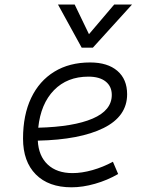

<svg xmlns="http://www.w3.org/2000/svg" viewBox="-20 -796 626 826"><path d="M292 -51.3Q332 -51.3 377.7 -64.2Q423.3 -77.1 465.8 -100.1L488.3 -47.4Q441.9 -20.5 388.9 -5.4Q335.9 9.8 287.6 9.8Q189 9.8 134 -45.7Q79.1 -101.1 79.1 -199.7Q79.1 -301.3 114 -374.5Q148.9 -447.8 213.6 -487.5Q278.3 -527.3 367.7 -527.3Q442.9 -527.3 484.9 -491.2Q526.9 -455.1 526.9 -390.6Q526.9 -295.4 425.3 -245.1Q323.7 -194.8 142.6 -190.9Q146 -125 185.3 -88.1Q224.6 -51.3 292 -51.3ZM144.5 -246.6Q296.4 -250.5 378.7 -285.9Q460.9 -321.3 460.9 -387.7Q460.9 -424.3 434.6 -445.3Q408.2 -466.3 360.4 -466.3Q269 -466.3 212.2 -408Q155.3 -349.6 144.5 -246.6ZM331.5 -590.8 229.5 -776.4H301.3L362.8 -648.9L471.2 -776.4H547.9L379.4 -590.8Z"/></svg>

Font: Cascadia Mono Light
Style: Italic
Weight: 300
Italic angle: -10°
Monospace: yes
Designer: Aaron Bell
Foundry: Saja Typeworks
Version: Version 2404.023; ttfautohint (v1.8.4)